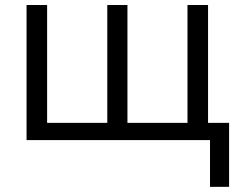

<svg xmlns="http://www.w3.org/2000/svg" viewBox="-20 -556 940 762"><path d="M813.5 0H85.4V-536.1H167V-68.4H405.8V-536.1H485.8V-68.4H724.1V-536.1H805.7V-68.4H889.2V185.5H813.5Z"/></svg>

Font: Viking Open Sans
Style: Regular
Weight: 400
Foundry: Ascender Corporation
Version: Version 2.001